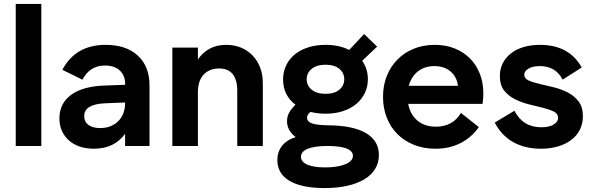

<svg xmlns="http://www.w3.org/2000/svg" viewBox="-20 -742 3012 976"><path d="M60 0V-722H190V0Z M282 -140Q282 -216 341 -259.5Q400 -303 509 -307L616 -311V-316Q616 -359 588.5 -384Q561 -409 513 -409Q437 -409 399 -337L297 -387Q364 -514 517 -514Q622 -514 681 -459Q740 -404 740 -308V0H616V-62Q561 14 457 14Q417 14 385 3Q353 -8 330 -28.5Q307 -49 294.5 -77.5Q282 -106 282 -140ZM489 -91Q546 -91 581 -126Q616 -161 616 -219V-221L516 -217Q463 -215 435.5 -199Q408 -183 408 -151Q408 -123 429.5 -107Q451 -91 489 -91Z M1186 -282Q1186 -336 1163 -365Q1140 -394 1093 -394Q1045 -394 1015.5 -363Q986 -332 986 -273V0H856V-500H986V-440Q1038 -514 1129 -514Q1171 -514 1205 -500Q1239 -486 1264 -460Q1289 -434 1302.5 -398.5Q1316 -363 1316 -319V0H1186Z M1419 -339Q1419 -377 1434.5 -409.5Q1450 -442 1478 -465Q1506 -488 1546 -501Q1586 -514 1635 -514Q1705 -514 1755 -488L1831 -569L1897 -505L1821 -433Q1850 -392 1850 -339Q1850 -301 1834.5 -269Q1819 -237 1791 -213.5Q1763 -190 1723 -177Q1683 -164 1635 -164Q1595 -164 1559 -173Q1541 -162 1541 -143Q1541 -124 1565 -115Q1589 -106 1649 -105Q1774 -104 1840 -65.5Q1906 -27 1906 46Q1906 85 1887 116.5Q1868 148 1832 169.5Q1796 191 1745 202.5Q1694 214 1630 214Q1514 214 1452 177.5Q1390 141 1390 72Q1390 29 1414 -1Q1438 -31 1483 -45Q1439 -79 1439 -126Q1439 -150 1450 -169.5Q1461 -189 1482 -210Q1453 -231 1436 -263Q1419 -295 1419 -339ZM1510 55Q1510 81 1542.5 95Q1575 109 1633 109Q1696 109 1735 93Q1774 77 1774 50Q1774 25 1740.5 12.5Q1707 0 1645 0Q1580 0 1545 14Q1510 28 1510 55ZM1539 -339Q1539 -307 1564.5 -286Q1590 -265 1635 -265Q1680 -265 1705 -286Q1730 -307 1730 -339Q1730 -371 1705 -392Q1680 -413 1635 -413Q1590 -413 1564.5 -392Q1539 -371 1539 -339Z M2193 14Q2134 14 2085 -5.5Q2036 -25 2001 -59.5Q1966 -94 1946.5 -143Q1927 -192 1927 -250Q1927 -308 1946.5 -356.5Q1966 -405 2001 -440Q2036 -475 2084 -494.5Q2132 -514 2190 -514Q2245 -514 2290.5 -496Q2336 -478 2368.5 -445.5Q2401 -413 2419 -367.5Q2437 -322 2437 -266Q2437 -255 2436 -242Q2435 -229 2433 -214H2055Q2065 -160 2102 -129Q2139 -98 2196 -98Q2238 -98 2270.5 -115.5Q2303 -133 2323 -168L2414 -96Q2377 -43 2321 -14.5Q2265 14 2193 14ZM2188 -406Q2139 -406 2105 -379.5Q2071 -353 2058 -306H2308Q2302 -352 2270 -379Q2238 -406 2188 -406Z M2730 14Q2649 14 2589 -19.5Q2529 -53 2495 -119L2595 -179Q2638 -95 2732 -95Q2772 -95 2794.5 -109Q2817 -123 2817 -143Q2817 -164 2795 -175Q2773 -186 2740 -194Q2707 -202 2669 -211.5Q2631 -221 2598 -237.5Q2565 -254 2543 -281.5Q2521 -309 2521 -355Q2521 -391 2535.5 -420Q2550 -449 2576.5 -470Q2603 -491 2640.5 -502.5Q2678 -514 2725 -514Q2873 -514 2937 -399L2840 -337Q2805 -406 2724 -406Q2687 -406 2666 -393Q2645 -380 2645 -362Q2645 -343 2667 -333Q2689 -323 2722 -315.5Q2755 -308 2794 -298.5Q2833 -289 2866 -272Q2899 -255 2921 -226.5Q2943 -198 2943 -151Q2943 -114 2928 -83.5Q2913 -53 2885 -31.5Q2857 -10 2817.5 2Q2778 14 2730 14Z"/></svg>

Font: NT Somic Bold
Style: Regular
Weight: 700
Designer: Ravid Balaliev — lead type designer, mastering
Michael Voronin — secret advisor, marketing
Ivan Kovalenko — best boy
Foundry: NT Type
Version: Version 0.7